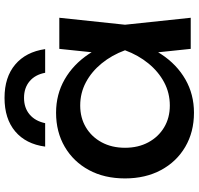

<svg xmlns="http://www.w3.org/2000/svg" viewBox="-34 -808 856 827"><g transform="rotate(-90 393.5 -394.0)"><path d="M597 0 575 -210 601 -283 575 -355 597 -566H731L701 -283L731 0ZM637 -283Q618 -194 574 -127Q530 -60 465.5 -23Q401 14 322 14Q239 14 175 -23.5Q111 -61 75 -128Q39 -195 39 -283Q39 -372 75 -438.5Q111 -505 175 -542.5Q239 -580 322 -580Q401 -580 465.5 -543Q530 -506 574.5 -439.5Q619 -373 637 -283ZM171 -283Q171 -226 194.5 -182.5Q218 -139 259 -114.5Q300 -90 353 -90Q407 -90 453 -114.5Q499 -139 534.5 -182.5Q570 -226 591 -283Q570 -340 534.5 -383.5Q499 -427 453 -451.5Q407 -476 353 -476Q300 -476 259 -451.5Q218 -427 194.5 -383.5Q171 -340 171 -283ZM596 -627H494Q486 -670 457.5 -694Q429 -718 386 -718Q343 -718 314.5 -694Q286 -670 277 -627H176Q187 -710 241.5 -756Q296 -802 386 -802Q475 -802 529.5 -756Q584 -710 596 -627Z"/></g></svg>

Font: Bounded
Style: Regular
Weight: 400
Designer: Vlad Churkin
Version: Version 1.0